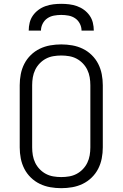

<svg xmlns="http://www.w3.org/2000/svg" viewBox="-20 -975 640 1003"><path d="M300 8Q271 8 242.5 3Q214 -2 188 -14.5Q162 -27 141 -47.5Q120 -68 107 -93.5Q94 -119 88.5 -147.5Q83 -176 83 -205V-530Q83 -559 88.5 -587.5Q94 -616 107 -641.5Q120 -667 141 -687.5Q162 -708 188 -720.5Q214 -733 242.5 -738Q271 -743 300 -743Q329 -743 357.5 -738Q386 -733 412 -720.5Q438 -708 459 -687.5Q480 -667 493 -641.5Q506 -616 511.5 -587.5Q517 -559 517 -530V-205Q517 -176 511.5 -147.5Q506 -119 493 -93.5Q480 -68 459 -47.5Q438 -27 412 -14.5Q386 -2 357.5 3Q329 8 300 8ZM300 -50Q321 -50 341.5 -53.5Q362 -57 380 -66.5Q398 -76 412.5 -91Q427 -106 436 -124.5Q445 -143 448.5 -163.5Q452 -184 452 -205V-530Q452 -551 448.5 -571.5Q445 -592 436 -610.5Q427 -629 412.5 -644Q398 -659 380 -668.5Q362 -678 341.5 -681.5Q321 -685 300 -685Q279 -685 258.5 -681.5Q238 -678 220 -668.5Q202 -659 187.5 -644Q173 -629 164 -610.5Q155 -592 151.5 -571.5Q148 -551 148 -530V-205Q148 -184 151.5 -163.5Q155 -143 164 -124.5Q173 -106 187.5 -91Q202 -76 220 -66.5Q238 -57 258.5 -53.5Q279 -50 300 -50ZM130 -815Q130 -836 135 -856.5Q140 -877 152 -894Q164 -911 181 -923.5Q198 -936 218 -943Q238 -950 258.5 -952.5Q279 -955 300 -955Q321 -955 341.5 -952.5Q362 -950 382 -943Q402 -936 419 -923.5Q436 -911 448 -894Q460 -877 465 -856.5Q470 -836 470 -815H406Q406 -834 397 -851.5Q388 -869 372.5 -879.5Q357 -890 338 -893.5Q319 -897 300 -897Q281 -897 262 -893.5Q243 -890 227.5 -879.5Q212 -869 203 -851.5Q194 -834 194 -815Z"/></svg>

Font: Iosevka SS04 Light Extended
Style: Regular
Weight: 300
Width: 7
Monospace: yes
Designer: Belleve Invis
Foundry: Belleve Invis
Version: Version 19.0.0; ttfautohint (v1.8.4)